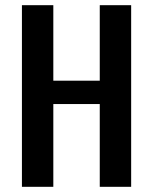

<svg xmlns="http://www.w3.org/2000/svg" viewBox="-20 -720 590 740"><path d="M64.5 0V-700H185.5V-409H364.5V-700H485.5V0H364.5V-319H185.5V0Z"/></svg>

Font: Trispace SemiCondensed Medium
Style: Regular
Weight: 500
Width: 4
Designer: Tyler Finck
Foundry: Etcetera Type Company
Version: Version 1.210; ttfautohint (v1.8.3)